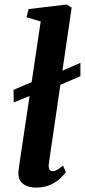

<svg xmlns="http://www.w3.org/2000/svg" viewBox="-20 -838 384 868"><path d="M42 -375 41.5 -432 147.5 -477 202 -492 343.5 -554V-493.5L199.5 -431.5L143 -416ZM201 -100Q198.5 -83 202.8 -73.5Q207 -64 217.5 -64Q226 -64 236 -69Q246 -74 265 -89.5L277.5 -59.5Q272 -51 255.5 -34.5Q239 -18 210.8 -4Q182.5 10 141 10Q122 10 104 3.8Q86 -2.5 74.5 -16.8Q63 -31 63 -54.5Q63 -59.5 63.8 -66.5Q64.5 -73.5 65.5 -80.2Q66.5 -87 67 -91.5L164 -741L100 -760L109.5 -797L281 -817.5L304 -804Z"/></svg>

Font: Merriweather 24pt
Style: Bold Italic
Weight: 700
Italic angle: -7.8°
Designer: Eben Sorkin
Foundry: Eben Sorkin
Version: Version 2.101